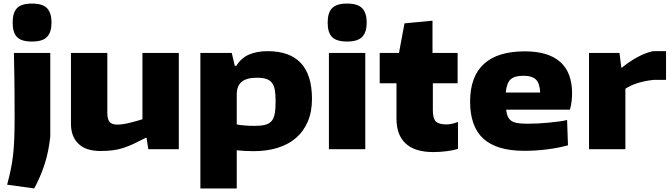

<svg xmlns="http://www.w3.org/2000/svg" viewBox="-20 -837 3767 1077"><path d="M159 -604Q100 -604 75.5 -629Q51 -654 51 -710Q51 -766 75.5 -791.5Q100 -817 159 -817Q220 -817 244.5 -790.5Q269 -764 269 -710Q269 -657 244.5 -630.5Q220 -604 159 -604ZM20 199Q32 154 40 116Q48 78 53 35.5Q58 -7 60 -58Q62 -109 62 -179Q62 -224 61.5 -316Q61 -408 58 -540H262V-71Q253 14 230.5 83.5Q208 153 172 220Z M543 10Q462 10 420 -30.5Q378 -71 378 -143V-540H582V-203Q582 -168 595 -153Q608 -138 637 -138Q666 -138 705 -147.5Q744 -157 779 -168V-540H983V0H812L802 -64H798Q759 -44 729 -30Q699 -16 671 -7Q643 2 613 6Q583 10 543 10Z M1104 -540H1280L1297 -468H1306Q1333 -512 1377 -531Q1421 -550 1481 -550Q1605 -550 1667.5 -483.5Q1730 -417 1730 -282Q1730 -210 1706.5 -155Q1683 -100 1640 -63Q1597 -26 1536.5 -7.5Q1476 11 1402 11Q1376 11 1352 9.5Q1328 8 1308 6V220H1104ZM1408 -131Q1443 -131 1466 -136.5Q1489 -142 1502.5 -157Q1516 -172 1521 -199Q1526 -226 1526 -269Q1526 -307 1521.5 -332.5Q1517 -358 1505 -373Q1493 -388 1473 -394.5Q1453 -401 1422 -401Q1363 -401 1335.5 -378Q1308 -355 1308 -307V-139Q1328 -135 1353.5 -133Q1379 -131 1408 -131Z M1927 -604Q1868 -604 1843 -629Q1818 -654 1818 -710Q1818 -766 1843 -791.5Q1868 -817 1927 -817Q1987 -817 2012 -790.5Q2037 -764 2037 -710Q2037 -657 2012 -630.5Q1987 -604 1927 -604ZM1825 -540H2029V0H1825Z M2410 16Q2308 16 2256 -31.5Q2204 -79 2204 -171V-370H2110V-540H2218L2249 -706L2406 -721V-540H2547V-370H2408V-218Q2408 -173 2424.5 -156Q2441 -139 2485 -139Q2513 -139 2549 -153V-2Q2525 6 2486.5 11Q2448 16 2410 16Z M2921 9Q2766 9 2691.5 -59Q2617 -127 2617 -267Q2617 -407 2694 -478Q2771 -549 2924 -549Q3055 -549 3122 -490Q3189 -431 3189 -314Q3189 -265 3177 -222H2819Q2822 -197 2829.5 -181.5Q2837 -166 2851 -157.5Q2865 -149 2887 -146Q2909 -143 2941 -143Q2967 -143 2997.5 -144.5Q3028 -146 3058 -149Q3088 -152 3115 -155.5Q3142 -159 3161 -164L3166 -22Q3112 -7 3048 1Q2984 9 2921 9ZM2914 -412Q2866 -412 2844 -391.5Q2822 -371 2817 -318H3010Q3008 -369 2986.5 -390.5Q2965 -412 2914 -412Z M3284 -540H3455L3465 -458H3469Q3512 -493 3557.5 -517.5Q3603 -542 3644 -550H3716V-389H3647Q3599 -384 3557 -371Q3515 -358 3488 -339V0H3284Z"/></svg>

Font: Encode Sans Wide
Style: ExtraBold
Weight: 800
Designer: Pablo Impallari, Andres Torresi
Foundry: Pablo Impallari, Andres Torresi
Version: Version 1.000; ttfautohint (v1.00) -l 8 -r 50 -G 200 -x 14 -